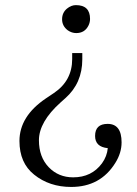

<svg xmlns="http://www.w3.org/2000/svg" viewBox="-20 -740 544 761"><path d="M266.1 -529.8H306.2V-504.9Q306.2 -410.6 239.3 -351.1L220.2 -334Q134.3 -256.8 134.3 -184.1Q134.3 -117.7 173.3 -77.1Q211.9 -37.1 270 -37.1Q343.3 -37.1 384.3 -92.8Q404.3 -120.6 407.2 -152.8Q356.9 -157.7 356.9 -201.2Q356.9 -249 406.7 -249Q461.9 -249 461.9 -175.8Q461.9 -133.8 437 -94.2Q377.9 1 262.2 1Q175.8 1 115.2 -47.9Q57.1 -94.2 57.1 -181.2Q57.1 -279.3 162.1 -350.1L193.4 -371.1Q266.1 -419.9 266.1 -505.9ZM280.8 -719.7Q336.9 -719.7 336.9 -665Q336.9 -651.9 331.1 -639.6Q316.4 -608.9 282.2 -608.9Q264.6 -608.9 249 -619.6Q226.1 -636.7 226.1 -663.6Q226.1 -689.5 245.1 -705.6Q262.2 -719.7 280.8 -719.7Z"/></svg>

Font: I.Ming
Style: Regular
Weight: 400
Designer: Ichiten Fonts Project
Version: Version 5.10 Mar 24, 2018